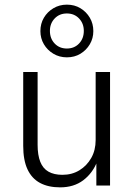

<svg xmlns="http://www.w3.org/2000/svg" viewBox="-20 -799 576 827"><path d="M239 8Q188 8 152.5 -11Q117 -30 98.5 -69.5Q80 -109 80 -171V-489H142V-175Q142 -131 153.5 -102Q165 -73 189 -59.5Q213 -46 249 -46Q290 -46 322 -65.5Q354 -85 373 -118.5Q392 -152 392 -196V-489H454V0H395V-104H399Q379 -53 338.5 -22.5Q298 8 239 8ZM268 -552Q236 -552 210 -567.5Q184 -583 169 -608.5Q154 -634 154 -665Q154 -697 169 -722.5Q184 -748 210 -763.5Q236 -779 268 -779Q301 -779 326.5 -763.5Q352 -748 367 -722.5Q382 -697 382 -665Q382 -634 367 -608.5Q352 -583 326.5 -567.5Q301 -552 268 -552ZM268 -590Q300 -590 320.5 -611.5Q341 -633 341 -666Q341 -698 320.5 -719.5Q300 -741 268 -741Q236 -741 215.5 -719.5Q195 -698 195 -666Q195 -633 215.5 -611.5Q236 -590 268 -590Z"/></svg>

Font: Nunito Sans 10pt SemiCondensed Light
Style: Regular
Weight: 300
Width: 4
Designer: Vernon Adams
Foundry: Vernon Adams
Version: Version 3.101;gftools[0.9.27]